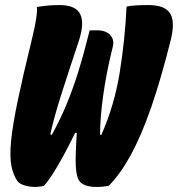

<svg xmlns="http://www.w3.org/2000/svg" viewBox="-20 -730 704 760"><path d="M126 -702Q141 -705 164.5 -707.5Q188 -710 215 -710Q280 -710 297.5 -674Q315 -638 292 -568Q251 -445 222.5 -355.5Q194 -266 179 -198L185 -196Q218 -256 243 -316Q268 -376 290 -446.5Q312 -517 335 -610H365Q399 -610 416.5 -591Q434 -572 426 -543Q401 -443 388.5 -352.5Q376 -262 376 -197L381 -196Q433 -313 454 -444Q475 -575 481 -704Q493 -707 516.5 -708.5Q540 -710 567 -710Q632 -710 653 -677.5Q674 -645 656 -572Q617 -416 578 -304Q539 -192 498 -117Q457 -42 411 5Q388 10 363 10Q310 10 293 -15Q282 -32 280 -73Q278 -114 284 -203L278 -205Q250 -148 228.5 -109Q207 -70 189.5 -42.5Q172 -15 154 6Q148 7 138 8.5Q128 10 119 10Q97 10 77.5 4Q58 -2 50 -12Q32 -37 25 -74Q18 -111 24 -173Q30 -235 50.5 -333Q71 -431 107 -578Q118 -622 123 -655Q128 -688 126 -702Z"/></svg>

Font: Recursive Mn Csl St XBk
Style: Italic
Weight: 1000
Italic angle: -15°
Monospace: yes
Version: Version 1.079;hotconv 1.0.112;makeotfexe 2.5.65598; ttfautoh